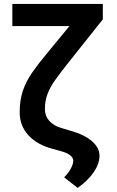

<svg xmlns="http://www.w3.org/2000/svg" viewBox="-20 -747 583 957"><path d="M367.2 189.6 299.7 137.1Q322.1 114 333.5 92.3Q344.8 70.7 345.2 54.7V53.6Q345.2 39.1 329.2 26.6Q313.2 14.2 283.7 6.4L245 -4.3Q165.1 -25.2 121.6 -72.8Q78.1 -120.4 78.1 -186.8Q78.1 -248.6 94.3 -295.5Q110.4 -342.3 141 -386.2Q171.5 -430 215.2 -482.2L326.3 -617.2H41.5V-727.3H492.5V-650.6L315.7 -428.3Q280.2 -383.2 255.1 -348.2Q230.1 -313.2 217 -279.1Q203.8 -245 203.8 -203.1Q203.8 -169.4 225.5 -144.7Q247.2 -120 286.9 -108.7L334.5 -94.5Q402.3 -74.9 439.1 -42.6Q475.9 -10.3 475.9 29.5Q475.9 69.2 447.4 111Q419 152.7 367.2 189.6Z"/></svg>

Font: Linik Sans SemiBold
Style: Regular
Weight: 600
Designer: Rasmus Andersson (font), Cristiano Sobral (main changes)
Foundry: rsms
Version: Version 3.018;June 1, 2022;FontCreator 14.0.0.2814 64-bit; t